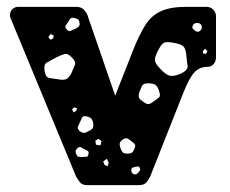

<svg xmlns="http://www.w3.org/2000/svg" viewBox="-20 -540 670 560"><path d="M235 0Q220 0 213.5 -8Q207 -16 202 -25L10 -489Q9 -492 9 -496Q9 -506 16 -513Q23 -520 33 -520H202Q217 -520 224.5 -512Q232 -504 235 -496L316 -261L370 -398Q387 -440 404 -467Q421 -494 448.5 -507Q476 -520 522 -520H582Q594 -520 602 -512Q610 -504 610 -492V-373Q610 -361 603 -353Q596 -345 585 -345Q562 -345 547 -329Q532 -313 515 -270L418 -25Q414 -16 407 -8Q400 0 385 0ZM196 -488Q189 -489 186 -486.5Q183 -484 180 -478Q175 -470 171.5 -465.5Q168 -461 175 -454Q181 -447 186 -450Q191 -453 200 -456Q207 -460 210 -463Q213 -466 212 -473Q211 -481 207.5 -483.5Q204 -486 196 -488ZM568 -464Q566 -473 555 -473Q545 -473 542 -465Q540 -459 542 -457Q544 -455 548 -451Q556 -445 562 -449Q571 -455 568 -464ZM137 -436 128 -441 121 -432 127 -424 135 -428ZM523 -383Q521 -399 514.5 -405Q508 -411 492 -414Q474 -418 464 -417Q454 -416 445 -400Q434 -381 432 -369Q430 -357 446 -341Q462 -323 474.5 -319.5Q487 -316 509 -326Q529 -336 527 -348.5Q525 -361 523 -383ZM578 -398 572 -391V-384L581 -383L585 -391ZM190 -372Q178 -385 168.5 -382.5Q159 -380 143 -372Q126 -363 116.5 -357.5Q107 -352 110 -333Q113 -314 124 -312.5Q135 -311 154 -308Q168 -306 174.5 -310Q181 -314 188 -326Q195 -342 198.5 -351Q202 -360 190 -372ZM445 -271Q441 -286 434.5 -291.5Q428 -297 413 -297Q398 -297 394.5 -290Q391 -283 386 -270Q383 -259 386 -254Q389 -249 398 -243Q406 -237 411.5 -236.5Q417 -236 425 -242Q436 -250 442.5 -254.5Q449 -259 445 -271ZM205 -224 196 -227 190 -221 195 -212 202 -217ZM230 -201Q221 -202 219 -196.5Q217 -191 213 -183Q209 -175 207 -170.5Q205 -166 211 -159Q218 -153 223.5 -152.5Q229 -152 237 -157Q247 -161 250 -165.5Q253 -170 252 -180Q250 -191 245.5 -195Q241 -199 230 -201ZM362 -129Q355 -135 350.5 -136.5Q346 -138 338 -133Q331 -128 329.5 -123Q328 -118 331 -109Q334 -100 337.5 -96Q341 -92 351 -92Q361 -92 365 -95Q369 -98 373 -108Q376 -116 372.5 -120Q369 -124 362 -129ZM276 -128 268 -135 258 -130 260 -118 273 -116ZM224 -106Q218 -110 214.5 -111Q211 -112 206 -108Q201 -103 200.5 -99.5Q200 -96 203 -89Q205 -84 208.5 -83Q212 -82 218 -82Q226 -83 231 -82.5Q236 -82 238 -90Q240 -98 235.5 -100Q231 -102 224 -106ZM297 -65 292 -77 281 -69 285 -59 294 -55ZM387 -51Q385 -55 381.5 -54.5Q378 -54 373 -53Q369 -52 366.5 -51Q364 -50 363 -45Q362 -36 370 -32Q376 -29 383 -36Q387 -41 388.5 -43.5Q390 -46 387 -51Z"/></svg>

Font: Rubik Moonrocks
Style: Regular
Weight: 400
Designer: Hubert and Fischer, NaN
Foundry: Hubert and Fischer, NaN
Version: Version 2.200